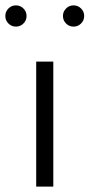

<svg xmlns="http://www.w3.org/2000/svg" viewBox="-43 -695 334 715"><path d="M91.8 0V-465.5H155.5V0ZM230.9 -595.9Q214.5 -595.9 203 -607.5Q191.4 -619.1 191.4 -635.5Q191.4 -651.8 203 -663.4Q214.5 -675 230.9 -675Q247.3 -675 258.9 -663.4Q270.5 -651.8 270.5 -635.5Q270.5 -619.1 258.9 -607.5Q247.3 -595.9 230.9 -595.9ZM16.4 -595.9Q0 -595.9 -11.6 -607.5Q-23.2 -619.1 -23.2 -635.5Q-23.2 -651.8 -11.6 -663.4Q0 -675 16.4 -675Q32.7 -675 44.3 -663.4Q55.9 -651.8 55.9 -635.5Q55.9 -619.1 44.3 -607.5Q32.7 -595.9 16.4 -595.9Z"/></svg>

Font: Spartan
Style: Regular
Weight: 400
Designer: Matt Bailey, Mirko Velimirovic
Foundry: Matt Bailey
Version: Version 1.005